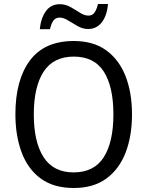

<svg xmlns="http://www.w3.org/2000/svg" viewBox="-20 -930 736 960"><path d="M640 -358Q640 -250 608 -167Q576 -84 511.5 -37Q447 10 349 10Q248 10 183.5 -37.5Q119 -85 88 -168.5Q57 -252 57 -359Q57 -530 129.5 -627.5Q202 -725 349 -725Q447 -725 511.5 -678Q576 -631 608 -548.5Q640 -466 640 -358ZM149 -358Q149 -220 198 -144Q247 -68 348 -68Q450 -68 498.5 -143.5Q547 -219 547 -358Q547 -497 499 -572Q451 -647 349 -647Q247 -647 198 -571.5Q149 -496 149 -358ZM179 -784Q184 -838 209 -873.5Q234 -909 279 -909Q307 -909 332 -895Q357 -881 379.5 -866.5Q402 -852 422 -852Q442 -852 452.5 -867Q463 -882 470 -910H520Q515 -852 489 -818.5Q463 -785 421 -785Q394 -785 369 -799Q344 -813 321 -827.5Q298 -842 278 -842Q258 -842 247 -827Q236 -812 230 -784Z"/></svg>

Font: Noto Sans Khmer SemiCondensed
Style: Regular
Weight: 400
Width: 4
Designer: Danh Hong and the Monotype Design Team
Foundry: Monotype Imaging Inc.
Version: Version 2.004; ttfautohint (v1.8.4.7-5d5b)